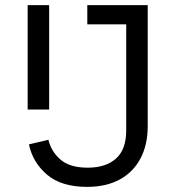

<svg xmlns="http://www.w3.org/2000/svg" viewBox="-20 -718 685 750"><path d="M320 12Q220 12 164 -35.5Q108 -83 93 -154L169 -172Q180 -126 216.5 -94.5Q253 -63 323 -63Q393 -63 433 -98.5Q473 -134 473 -208V-623H321V-698H557V-225Q557 -152 528.5 -98.5Q500 -45 447 -16.5Q394 12 320 12ZM88 -290V-698H172V-290Z"/></svg>

Font: IBM Plex Sans Var
Style: Regular
Weight: 400
Designer: Mike Abbink, Paul van der Laan, Pieter van Rosmalen
Foundry: Bold Monday
Version: Version 3.000